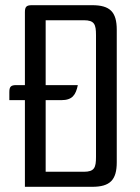

<svg xmlns="http://www.w3.org/2000/svg" viewBox="-20 -720 540 740"><path d="M43 -392C22 -392 16 -386 16 -365V-334H76V0H335C404 0 430 -26 430 -95V-605C430 -674 404 -700 335 -700H103C82 -700 76 -694 76 -673V-392ZM350 -115C350 -74 344 -58 303 -58H156V-334H216C259 -334 272 -354 280 -392H156V-642H303C344 -642 350 -626 350 -585Z"/></svg>

Font: Rationale One
Style: Regular
Weight: 400
Designer: Cyreal (www.cyreal.org)
Foundry: Cyreal (www.cyreal.org)
Version: Version 1.001